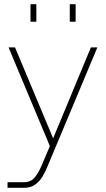

<svg xmlns="http://www.w3.org/2000/svg" viewBox="-20 -699 507 919"><path d="M16 200V173H95Q128 173 146.5 150Q165 127 178 96L229 -24L415 -472H446L208 96Q198 122 183.5 146Q169 170 147.5 185Q126 200 95 200ZM224 13 21 -472H52L241 -21ZM314 -595V-679H342V-595ZM126 -595V-679H154V-595Z"/></svg>

Font: SUSE Thin
Style: Regular
Weight: 250
Designer: Rene Bieder
Foundry: SUSE
Version: Version 1.000